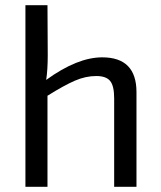

<svg xmlns="http://www.w3.org/2000/svg" viewBox="-20 -720 621 740"><path d="M374 -499Q506 -499 506 -365V0H420V-341Q420 -389 404.5 -408Q389 -427 351 -427Q310 -427 268.5 -409Q227 -391 163 -351V0H78V-700H163L164 -507Q164 -451 158 -412Q278 -499 374 -499Z"/></svg>

Font: Exo 2
Style: Regular
Weight: 400
Designer: Natanael Gama
Version: Version 1.001;PS 001.001;hotconv 1.0.70;makeotf.lib2.5.58329